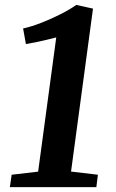

<svg xmlns="http://www.w3.org/2000/svg" viewBox="-20 -773 480 793"><path d="M28.1 -51.3 137.5 -64.1 212.3 -618.5Q193.6 -613.6 173.2 -608.7Q152.8 -603.8 131.2 -599.4Q109.7 -595 87 -591L75.4 -655.4Q109.6 -662.9 150.6 -678.9Q191.7 -694.9 230.3 -714.5Q268.9 -734 295 -752.7L364.1 -737.4L273.4 -64.4L384.4 -51.3L377.9 0H20.7Z"/></svg>

Font: Merriweather 7pt Light
Style: Italic
Weight: 300
Italic angle: -7.8°
Designer: Eben Sorkin
Foundry: Eben Sorkin
Version: Version 2.200;gftools[0.9.31]